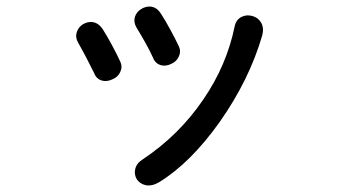

<svg xmlns="http://www.w3.org/2000/svg" viewBox="-20 -571 1040 583"><path d="M468.8 -529.3Q457 -547.9 439.5 -550.8Q423.8 -552.7 409.2 -543.9Q394.5 -535.2 389.6 -519.5Q384.8 -503.9 394.5 -487.3Q408.2 -464.8 421.9 -440.4Q434.6 -418 444.3 -396.5Q451.2 -377.9 468.8 -373Q483.4 -369.1 500 -377Q515.6 -383.8 522.5 -398.4Q530.3 -414.1 523.4 -429.7Q509.8 -458 499 -477.5Q483.4 -506.8 468.8 -529.3ZM292 -482.4Q279.3 -501 261.7 -503.9Q246.1 -505.9 231.4 -497.1Q217.8 -488.3 212.9 -472.7Q208 -457 217.8 -440.4Q230.5 -418 243.2 -393.6Q254.9 -371.1 265.6 -349.6Q272.5 -331.1 290 -326.2Q304.7 -322.3 321.3 -330.1Q337.9 -336.9 344.7 -351.6Q352.5 -367.2 345.7 -382.8Q334 -408.2 321.3 -431.6Q306.6 -459 292 -482.4ZM776.4 -463.9Q782.2 -486.3 772.5 -502.9Q763.7 -517.6 746.1 -522.5Q728.5 -527.3 712.9 -519.5Q696.3 -510.7 692.4 -490.2Q668 -372.1 597.7 -269.5Q524.4 -161.1 413.1 -86.9Q394.5 -75.2 390.6 -57.6Q386.7 -41 395.5 -26.4Q405.3 -12.7 421.9 -8.8Q441.4 -4.9 462.9 -17.6Q558.6 -76.2 647.5 -201.2Q737.3 -329.1 776.4 -463.9Z"/></svg>

Font: Gungsuh
Style: Regular
Weight: 400
Version: Version 2.21